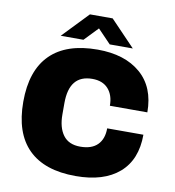

<svg xmlns="http://www.w3.org/2000/svg" viewBox="-95 -969 968 1065"><g transform="rotate(10 389.0 -436.5)"><path d="M402 -700Q555 -700 644 -623.5Q733 -547 733 -405H522Q522 -465 490.5 -500Q459 -535 401 -535Q271 -535 271 -376V-312Q271 -238 302.5 -195.5Q334 -153 399 -153Q463 -153 496 -186Q529 -219 529 -279H733Q733 -138 646.5 -63Q560 12 402 12Q226 12 135.5 -78Q45 -168 45 -344Q45 -520 135.5 -610Q226 -700 402 -700ZM453 -885 592 -740H462L388 -817L314 -740H186L325 -885Z"/></g></svg>

Font: Archicoco
Style: Regular
Weight: 400
Designer: Hector Gatti
Foundry: Hector Gatti
Version: 1.002